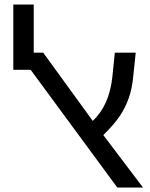

<svg xmlns="http://www.w3.org/2000/svg" viewBox="-20 -833 668 853"><path d="M116.2 -522.9H39.1V-813H129.9V-599.1H171.9L392.1 -295.9Q465.3 -364.3 479 -490.2L490.2 -599.1H583L571.8 -492.2Q566.9 -439.9 552.2 -397.9Q537.6 -356 513.4 -319.3Q489.3 -282.7 439 -232.9L615.2 0H501Z"/></svg>

Font: Arial
Style: Regular
Weight: 400
Designer: Steve Matteson
Foundry: Ascender Corporation
Version: Version 2.00.3